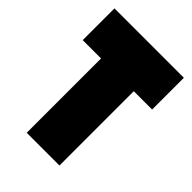

<svg xmlns="http://www.w3.org/2000/svg" viewBox="-187 -713 800 800"><g transform="rotate(45 213.5 -312.5)"><path d="M418 -438V-625H9V-438H117V0H310V-438Z"/></g></svg>

Font: Blinker Headline
Style: Regular
Weight: 900
Width: 4
Designer: Juergen Huber
Foundry: supertype
Version: Version 1.015;PS 1.15;hotconv 1.0.88;makeotf.lib2.5.647800